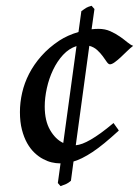

<svg xmlns="http://www.w3.org/2000/svg" viewBox="-20 -614 477 658"><path d="M133.3 -249Q133.3 -200.2 151.6 -168.5Q169.9 -136.7 196.8 -124L242.2 -456.1Q216.3 -447.8 196 -425.8Q175.8 -403.8 161.9 -374.5Q147.9 -345.2 140.6 -312Q133.3 -278.8 133.3 -249ZM293.9 -513.7Q306.2 -515.1 317.9 -515.1Q339.8 -515.1 357.9 -507.1Q376 -499 390.6 -488.8Q405.3 -478.5 416.7 -469Q428.2 -459.5 436.5 -457Q426.8 -449.7 415.5 -438.7Q404.3 -427.7 393.6 -417.7Q382.8 -407.7 373 -400.6Q363.3 -393.6 356.9 -393.6Q351.6 -393.6 345.9 -401.9Q340.3 -410.2 332.5 -420.9Q324.7 -431.6 313.5 -442.1Q302.2 -452.6 286.1 -457L239.7 -116.2Q250.5 -117.2 262.9 -121.8Q275.4 -126.5 291 -135.5Q306.6 -144.5 325.9 -158.4Q345.2 -172.4 369.1 -192.4Q373 -186 378.9 -178.5Q384.8 -170.9 387.2 -166.5Q359.9 -141.6 337.9 -123.5Q315.9 -105.5 297.1 -93Q278.3 -80.6 262.5 -72.8Q246.6 -64.9 231.9 -60.5L223.1 5.4Q214.4 13.2 206.5 16.6Q198.7 20 187.5 23.9L178.2 13.2L187.5 -54.2H184.1Q171.9 -54.2 157.2 -57.6Q142.6 -61 127.4 -69.1Q112.3 -77.1 98.1 -90.6Q84 -104 73 -123.5Q62 -143.1 55.2 -169.4Q48.3 -195.8 48.3 -230Q48.3 -262.7 55.9 -296.1Q63.5 -329.6 79.8 -361.3Q96.2 -393.1 121.8 -422.1Q147.5 -451.2 183.6 -475.1Q211.4 -493.2 249 -504.4L258.8 -575.7Q265.1 -580.1 268.8 -582.8Q272.5 -585.4 275.9 -587.4Q279.3 -589.4 283.2 -590.8Q287.1 -592.3 293.9 -594.2L303.7 -583Z"/></svg>

Font: Gentium Book Basic
Style: Italic
Weight: 400
Italic angle: -8°
Designer: J. Victor Gaultney and Annie Olsen
Foundry: SIL International
Version: Version 1.102; 2013; Maintenance release